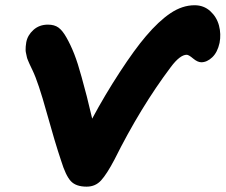

<svg xmlns="http://www.w3.org/2000/svg" viewBox="-20 -718 852 725"><path d="M307.1 -13.2Q266.6 -13.2 247.3 -34.2Q228 -55.2 210.9 -110.8Q187.5 -180.2 156 -293.9Q124.5 -407.7 103 -452.1Q102.5 -453.1 97.2 -464.4Q91.8 -475.6 91.1 -477.3Q90.3 -479 86.2 -488.8Q82 -498.5 81.5 -502.2Q81.1 -505.9 78.9 -514.4Q76.7 -522.9 76.7 -528.6Q76.7 -534.2 77.1 -542.2Q77.6 -550.3 79.1 -558.1Q84 -585 106.2 -605Q128.4 -625 161.1 -625Q185.5 -625 200.9 -613.8Q216.3 -602.5 231 -576.2Q246.6 -548.8 260.3 -514.2Q273.9 -479.5 288.1 -427.2Q302.2 -375 307.9 -353.5Q313.5 -332 328.1 -270Q376 -359.4 432.6 -446Q489.3 -532.7 530.8 -581.1Q579.1 -638.2 623.8 -668.2Q668.5 -698.2 714.8 -698.2Q749.5 -698.2 773.9 -676Q798.3 -653.8 806.9 -621.6Q815.4 -589.4 809.1 -556.2Q801.3 -520.5 781.5 -501.7Q761.7 -482.9 740.2 -482.9Q726.1 -482.9 709.2 -497.1Q692.4 -511.2 685.1 -511.2Q659.7 -511.2 625 -464.8Q510.7 -313 412.1 -115.2Q383.3 -60.5 361.8 -36.9Q340.3 -13.2 307.1 -13.2Z"/></svg>

Font: Shantell Sans Irregular Bouncy
Style: Bold Italic
Weight: 700
Italic angle: -11.31°
Designer: Stephen Nixon, Anya Danilova, Shantell Martin
Foundry: Arrow Type
Version: Version 1.006;[9816181b4]